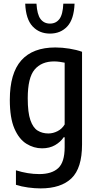

<svg xmlns="http://www.w3.org/2000/svg" viewBox="-20 -816 534 1066"><path d="M205 230Q173 230 136 225Q99 220 68.5 210V129.5Q134.5 150.5 198 150.5Q267.5 150.5 303.2 117.5Q339 84.5 339 1V-54H333.5Q316.5 -28 285.8 -10.2Q255 7.5 213.5 7.5Q167.5 7.5 126.5 -18Q85.5 -43.5 60 -102.2Q34.5 -161 34.5 -261.5Q34.5 -409 98.2 -480.8Q162 -552.5 287.5 -552.5Q324.5 -552.5 365 -546Q405.5 -539.5 435.5 -528.5V-14Q435.5 117.5 377 173.8Q318.5 230 205 230ZM248.5 -75Q274.5 -75 299.5 -87.8Q324.5 -100.5 339 -125V-468Q327.5 -470.5 311.2 -472.8Q295 -475 280.5 -475Q210.5 -475 172.2 -429.8Q134 -384.5 134 -270.5Q134 -191 148.8 -148.8Q163.5 -106.5 189.2 -90.8Q215 -75 248.5 -75ZM257.5 -629.5Q198.5 -629.5 161 -669.5Q123.5 -709.5 120 -795.5H182.5Q186 -735.5 205.2 -710.2Q224.5 -685 257.5 -685Q290.5 -685 309.8 -710.2Q329 -735.5 331.5 -795.5H394Q390.5 -709 353.5 -669.2Q316.5 -629.5 257.5 -629.5Z"/></svg>

Font: Encode Sans Condensed Condensed Medium
Style: Regular
Weight: 500
Width: 3
Designer: Multiple Designers
Foundry: Impallari Type
Version: Version 3.000; ttfautohint (v1.8.3) -l 8 -r 50 -G 200 -x 14 